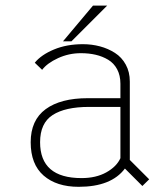

<svg xmlns="http://www.w3.org/2000/svg" viewBox="-20 -674 610 704"><path d="M211 -522.5 321 -653.5H373L242 -522.5ZM502 8 438 -56Q388 11 268.5 11Q187.5 11 140 -30.2Q92.5 -71.5 92.5 -152.5Q92.5 -233.5 147.5 -273.8Q202.5 -314 302 -314H421.5V-367Q421.5 -397.5 409.5 -420Q397.5 -442.5 376.5 -455Q355.5 -467.5 330.8 -473.2Q306 -479 276.5 -479Q232.5 -479 192.8 -460.8Q153 -442.5 134.5 -418L107.5 -444Q131 -473 177.8 -492.5Q224.5 -512 284 -512Q316.5 -512 346.5 -504Q376.5 -496 401.5 -480Q426.5 -464 441.2 -437Q456 -410 456 -375V-87.5L527 -16.5ZM279 -21Q332 -21 369.8 -42Q407.5 -63 421.5 -94V-282H306.5Q219 -282 173 -252.2Q127 -222.5 127 -152.5Q127 -21 279 -21Z"/></svg>

Font: League Mono Narrow Thin
Style: Regular
Weight: 100
Width: 3
Designer: Tyler Finck
Foundry: The League of Moveable Type / Tyler Finck
Version: Version 2.210